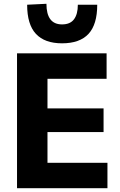

<svg xmlns="http://www.w3.org/2000/svg" viewBox="-20 -995 636 1015"><path d="M70 0V-713H543.5V-578.5H231V-422H527.5V-297H231V-134.5H548V0ZM308 -766Q216.5 -766 170 -815.8Q123.5 -865.5 123.5 -970L225.5 -975Q225.5 -866 308 -866Q351 -866 371.2 -893Q391.5 -920 391.5 -970H494Q494 -865.5 447.8 -815.8Q401.5 -766 308 -766Z"/></svg>

Font: Commissioner
Style: Bold
Weight: 700
Designer: Kostas Bartsokas
Foundry: Kostas Bartsokas
Version: Version 1.000; ttfautohint (v1.8.3)